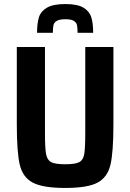

<svg xmlns="http://www.w3.org/2000/svg" viewBox="-20 -920 643 948"><path d="M63 -306V-688H202V-266Q202 -189 207.5 -159.5Q213 -130 232.5 -119.5Q252 -109 302 -109Q352 -109 371.5 -119.5Q391 -130 396 -159.5Q401 -189 401 -266V-688H540V-306Q540 -169 525.5 -107Q511 -45 462 -18.5Q413 8 302 8Q191 8 141.5 -18.5Q92 -45 77.5 -107Q63 -169 63 -306ZM440 -758H363Q363 -784 360 -796.5Q357 -809 344.5 -817Q332 -825 303 -825Q274 -825 260.5 -817Q247 -809 244 -796Q241 -783 241 -758H163Q163 -806 172.5 -835.5Q182 -865 212.5 -882.5Q243 -900 303 -900Q362 -900 391.5 -882.5Q421 -865 430.5 -835.5Q440 -806 440 -758Z"/></svg>

Font: Saira Semi Condensed SemiBold
Style: Regular
Weight: 600
Width: 4
Designer: Hector Gatti with collaboration of the Omnibus-Type team
Foundry: Omnibus-Type
Version: Version 1.001; ttfautohint (v1.8)